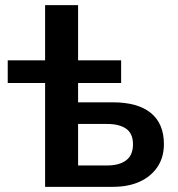

<svg xmlns="http://www.w3.org/2000/svg" viewBox="-20 -725 692 745"><path d="M155 0V-403H10V-491H155V-705H283V-491H450V-403H283V-328H417Q515 -328 565.5 -286.5Q616 -245 616 -166Q616 -115 591.5 -78Q567 -41 523 -20.5Q479 0 417 0ZM283 -83H396Q443 -83 469.5 -103Q496 -123 496 -165Q496 -207 469.5 -225.5Q443 -244 396 -244H283Z"/></svg>

Font: Nunito Sans 11pt
Style: Bold
Weight: 700
Version: Version 3.101;gftools[0.9.27]